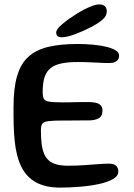

<svg xmlns="http://www.w3.org/2000/svg" viewBox="-20 -822 608 873"><path d="M252.5 31Q189 31 145.5 8Q102 -15 78.2 -61.5Q54.5 -108 47 -179Q45 -196 44 -214.2Q43 -232.5 42.2 -252.2Q41.5 -272 41.5 -293Q41.5 -314 41.5 -336Q41.5 -421.5 58 -477.2Q74.5 -533 109.8 -564.5Q145 -596 200.2 -609Q255.5 -622 332 -622Q369.5 -622 403.8 -618.8Q438 -615.5 464.5 -609Q491 -602.5 506.2 -592.8Q521.5 -583 521.5 -569.5Q521.5 -555.5 513.2 -547.2Q505 -539 492 -536.5Q476.5 -534.5 451 -535.8Q425.5 -537 395 -538.5Q364.5 -540 333 -540Q288 -540 257.5 -533.2Q227 -526.5 208.5 -511Q190 -495.5 182 -469Q174 -442.5 174 -403.5Q174 -383.5 179.2 -373.2Q184.5 -363 204 -359.8Q223.5 -356.5 266.5 -356.5Q277 -356.5 292.5 -356.8Q308 -357 324.8 -357.5Q341.5 -358 356.2 -358Q371 -358 379.5 -358Q417 -358 431.5 -348.5Q446 -339 446 -320.5Q446 -294 428.8 -284.2Q411.5 -274.5 383 -274.5Q370.5 -274.5 355.5 -274.5Q340.5 -274.5 324.2 -274.2Q308 -274 293 -274Q278 -274 266 -274Q221.5 -274 200 -271.2Q178.5 -268.5 172.2 -259.2Q166 -250 166 -230Q166 -197 169 -170.8Q172 -144.5 179.5 -125.2Q187 -106 200.8 -93.5Q214.5 -81 236 -74.8Q257.5 -68.5 288 -68.5Q326 -68.5 362.5 -71Q399 -73.5 428.5 -75.8Q458 -78 474.5 -78Q497 -78 507.5 -68.8Q518 -59.5 518 -41.5Q518 -21.5 493.2 -7.5Q468.5 6.5 428.8 15Q389 23.5 342.5 27.2Q296 31 252.5 31ZM260.5 -652.5Q249.5 -652.5 242.5 -657.5Q235.5 -662.5 235.5 -674Q235.5 -689 263 -712.2Q290.5 -735.5 332 -761.5Q359 -778.5 386.8 -790.2Q414.5 -802 432 -802Q447.5 -802 456.5 -794Q465.5 -786 465.5 -769.5Q465.5 -750 446.8 -733.2Q428 -716.5 394.5 -699Q359 -680.5 321.5 -666.5Q284 -652.5 260.5 -652.5Z"/></svg>

Font: Gluten Thin
Style: Regular
Weight: 400
Version: Version 1.300